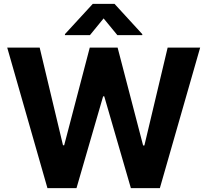

<svg xmlns="http://www.w3.org/2000/svg" viewBox="-20 -974 1074 994"><path d="M225.6 0 17.4 -727.5H185.4L306.1 -222.1H312.3L444.7 -727.5H588.9L720.9 -220.9H727.5L847.9 -727.5H1016.2L807.6 0H657.6L519.7 -475.4H513.9L376 0ZM587.7 -792 516.4 -878.7 445.5 -792H316.2V-797.3L460.2 -953.9H573L716.6 -797.3V-792Z"/></svg>

Font: GitLab Sans
Style: Regular
Weight: 400
Designer: Rasmus Andersson
Foundry: Modifications by GitLab B.V., manufactured by rsms
Version: Version 4.000;git-c8fb6b7